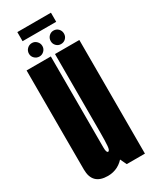

<svg xmlns="http://www.w3.org/2000/svg" viewBox="-201 -823 703 878"><g transform="rotate(-30 150.0 -384.5)"><path d="M192 0H288V-600H159.5V-67.5ZM137.5 -600H9.5V-254Q9.5 -156.5 9.8 -76.2Q10 4 91 4Q149.5 4 186.5 -46.2Q223.5 -96.5 223.5 -180L159.5 -187.5Q159.5 -141.5 157.5 -116.5Q155.5 -91.5 146.5 -91.5Q137.5 -91.5 137.5 -120Q137.5 -148.5 137.5 -254.5ZM93 -625.5Q107 -625.5 117.5 -635.8Q128 -646 128 -660.5Q128 -675.5 117.5 -686Q107 -696.5 93 -696.5Q78 -696.5 67.5 -686Q57 -675.5 57 -660.5Q57 -646 67.5 -635.8Q78 -625.5 93 -625.5ZM206.5 -625.5Q222 -625.5 232 -635.8Q242 -646 242 -660.5Q242 -675.5 232 -686Q222 -696.5 206.5 -696.5Q192.5 -696.5 182.2 -686Q172 -675.5 172 -660.5Q172 -646 182 -635.8Q192 -625.5 206.5 -625.5ZM60.5 -725H238V-773H60.5Z"/></g></svg>

Font: Anybody UltraCondensed
Style: Bold
Weight: 700
Width: 1
Version: Version 1.113;gftools[0.9.25]